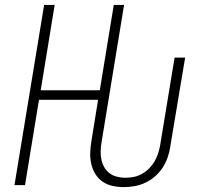

<svg xmlns="http://www.w3.org/2000/svg" viewBox="-20 -755 840 783"><path d="M485 8Q461 8 438.5 3Q416 -2 398 -14.5Q380 -27 368.5 -46Q357 -65 352 -87.5Q347 -110 348 -133.5Q349 -157 353 -181L380 -348H139L82 0H39L160 -735H203L146 -387H387L444 -735H486L394 -174Q391 -156 390.5 -138.5Q390 -121 393.5 -104.5Q397 -88 405 -73.5Q413 -59 426 -49Q439 -39 456.5 -34.5Q474 -30 491 -30Q508 -30 525.5 -33.5Q543 -37 559 -46Q575 -55 588 -68Q601 -81 610 -96.5Q619 -112 624.5 -128.5Q630 -145 633 -162L692 -520H735L674 -155Q671 -134 663.5 -112.5Q656 -91 643 -71Q630 -51 612 -35.5Q594 -20 573 -10Q552 0 529.5 4Q507 8 485 8Z"/></svg>

Font: Iosevka Aile Extralight
Style: Italic
Weight: 200
Italic angle: -9°
Designer: Belleve Invis
Foundry: Belleve Invis
Version: Version 31.1.0; ttfautohint (v1.8.4)